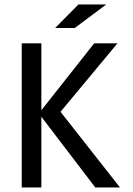

<svg xmlns="http://www.w3.org/2000/svg" viewBox="-20 -830 590 850"><path d="M511.2 0 248 -335 500 -638.2H397L163.1 -341.8V-638.2H76.2V0H163.1V-313L401.9 0ZM450.2 -810.1H327.1L224.1 -706.1H311ZM0 -638.2Z"/></svg>

Font: CodeNewRoman Nerd Font Mono
Style: Regular
Weight: 400
Monospace: yes
Designer: Sam Radian
Foundry: Code New Roman
Version: Version 2.00 November 29, 2014;Nerd Fonts 3.2.1